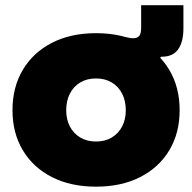

<svg xmlns="http://www.w3.org/2000/svg" viewBox="-20 -705 738 738"><path d="M349 12.5Q251.5 12.5 179.2 -24.5Q107 -61.5 67.5 -127.8Q28 -194 28 -281.5Q28 -369.5 67.5 -436.2Q107 -503 179.2 -540.2Q251.5 -577.5 349 -577.5Q447 -577.5 519 -540.2Q591 -503 630.8 -436.2Q670.5 -369.5 670.5 -281.5Q670.5 -194 631 -127.8Q591.5 -61.5 519.2 -24.5Q447 12.5 349 12.5ZM349 -161Q383.5 -161 409.2 -176.2Q435 -191.5 449.2 -218.5Q463.5 -245.5 463.5 -281.5Q463.5 -318 449.2 -345.5Q435 -373 409.2 -388.2Q383.5 -403.5 349 -403.5Q314.5 -403.5 288.8 -388.2Q263 -373 248.8 -345.5Q234.5 -318 234.5 -281.5Q234.5 -245.5 248.8 -218.5Q263 -191.5 288.8 -176.2Q314.5 -161 349 -161ZM685 -685V-595.5Q685 -544.5 665 -515.8Q645 -487 602 -487Q601.5 -487 600.8 -487Q600 -487 599 -487L562.5 -443.5L449.5 -565.5Q466.5 -561.5 475.8 -559.8Q485 -558 491.5 -558Q507 -558 514.8 -566.5Q522.5 -575 522.5 -598.5V-685Z"/></svg>

Font: Hepta Slab ExtraBold
Style: Regular
Weight: 800
Designer: Michael LaGattuta
Foundry: Michael LaGattuta
Version: Version 1.102